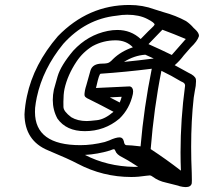

<svg xmlns="http://www.w3.org/2000/svg" viewBox="-20 -725 817 769"><path d="M668 -504.9Q696.3 -536.6 724.1 -568.8Q677.7 -588.4 630.4 -606Q602.5 -576.7 574.7 -548.3Q622.1 -527.3 668 -504.9ZM327.6 -240.2Q337.9 -240.2 368.7 -243.7Q399.4 -247.1 434.6 -277.3Q386.2 -303.2 335.9 -328.1Q327.6 -331.5 322.8 -335.9Q318.4 -339.4 318.4 -346.2Q318.4 -347.2 318.6 -351.3Q318.8 -355.5 320.3 -363.3Q322.3 -373 325.7 -383.3Q329.1 -393.6 342.3 -442.4Q350.6 -470.2 389.2 -470.2Q400.9 -470.2 408.2 -471.7Q418.5 -472.7 432.6 -488.3Q464.4 -519.5 512.2 -535.6Q485.4 -563.5 443.4 -563.5Q393.6 -563.5 351.1 -540.5Q312 -516.6 286.6 -478.5Q250.5 -424.3 238.3 -368.7Q233.9 -346.7 233.9 -317.4Q233.9 -314.5 234.1 -296.6Q234.4 -278.8 265.6 -255.4Q291 -240.2 327.6 -240.2ZM459.5 -314.5Q464.4 -325.7 467.3 -337.4L419.9 -335ZM476.6 -477.1Q535.6 -482.9 595.7 -490.7L562 -505.9Q517.6 -502.9 476.6 -477.1ZM543 -138.7Q556.2 -293.5 587.9 -449.7Q482.9 -436.5 382.8 -429.7Q377 -428.7 366.7 -381.8Q365.2 -375.5 364.3 -372.6Q492.7 -378.9 498 -378.9Q504.4 -378.9 509.3 -373Q513.2 -367.2 513.2 -358.9Q513.2 -354 512.2 -348.6Q499.5 -289.6 458.5 -250Q398.9 -199.7 319.8 -199.7Q245.6 -199.7 210 -250Q191.4 -284.2 191.4 -324.7Q191.4 -344.7 195.8 -366.2Q197.8 -375.5 210.7 -419.2Q223.6 -462.9 273.4 -522Q331.5 -585 411.6 -601.1Q431.2 -605 449.7 -605Q504.4 -605 543.5 -568.8Q583 -609.4 585 -610.4Q597.7 -622.1 599.1 -626V-626.5Q599.1 -634.3 570.3 -648.9Q537.6 -666 489.7 -666Q468.8 -666 446.8 -662.1Q322.8 -648.9 233.4 -549.3Q151.9 -449.7 127.4 -335.4Q123 -314.5 120.6 -293Q120.1 -284.2 120.1 -276.4Q120.1 -143.6 301.8 -143.6Q349.1 -143.6 399.4 -156.2Q406.7 -158.2 417.5 -162.6Q443.8 -174.8 459 -174.8Q472.2 -174.8 476.1 -158.7Q478 -144.5 485.8 -143.6Q502 -143.6 543 -138.7ZM517.6 -56.6 533.2 -57.1Q484.4 -88.4 470.7 -94.7Q446.8 -106 441.9 -121.1Q439.5 -127.4 436 -127.4Q432.6 -127.4 419.9 -122.1Q371.1 -107.4 320.3 -104.5Q409.2 -58.6 517.6 -56.6ZM704.6 -41.5Q703.1 -78.1 703.1 -114.7Q703.1 -247.6 721.2 -381.3V-382.8Q721.2 -391.6 710.4 -396.5L705.1 -398.9Q667 -421.9 626.5 -441.4Q596.7 -293 583.5 -127.9Q646 -86.9 704.6 -41.5ZM723.6 24.4Q720.2 24.4 712.4 23.4Q697.8 21 693.4 18.6Q669.4 12.2 644.5 6.3Q614.7 0 591.8 -17.1Q585.4 -22 580.6 -22.5Q575.2 -22.5 565.4 -21Q534.2 -16.1 505.9 -16.1Q392.1 -16.1 291 -69.3Q256.3 -87.9 172.9 -122.6Q79.1 -161.1 78.1 -267.1Q80.1 -303.7 87.9 -339.8Q114.7 -467.3 211.9 -580.1Q333.5 -705.1 498 -705.1Q551.8 -705.1 599.1 -687.5Q616.7 -681.6 634.8 -676.3Q683.6 -663.1 725.1 -640.6Q742.2 -628.9 755.4 -613.3L761.2 -607.9Q776.9 -593.3 776.9 -582Q776.9 -580.6 776.4 -579.1Q770.5 -560.1 743.7 -534.7Q727.1 -516.1 716.3 -503.4Q699.2 -480.5 679.7 -463.9L734.9 -433.6Q761.7 -421.4 764.6 -407.7Q765.1 -403.8 765.1 -399.4Q765.1 -381.8 760.3 -360.8Q757.3 -345.7 755.9 -334Q745.6 -241.7 745.6 -136.7Q745.6 -86.4 748 -32.7Q748.5 -13.7 748.5 -2.9Q748.5 7.3 748 9.3Q744.6 24.4 723.6 24.4Z"/></svg>

Font: Third Street
Style: Regular
Weight: 400
Designer: GGBotNet
Foundry: GGBotNet
Version: 0.90